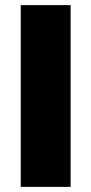

<svg xmlns="http://www.w3.org/2000/svg" viewBox="-20 -730 357 750"><path d="M61 0V-710H255.9V0Z"/></svg>

Font: Rawline Black
Style: Regular
Weight: 900
Designer: Matt McInerney, Pablo Impallari, Rodrigo Fuenzalida
Foundry: Matt McInerney, Pablo Impallari, Rodrigo Fuenzalida
Version: Version 4.020;PS 004.020;hotconv 1.0.88;makeotf.lib2.5.64775